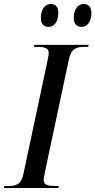

<svg xmlns="http://www.w3.org/2000/svg" viewBox="-47 -938 476 958"><path d="M360 -804C386 -804 409 -827 409 -873C409 -905 393 -918 370 -918C339 -918 321 -886 321 -850C321 -817 336 -804 360 -804ZM196 -804C221 -804 244 -827 244 -874C244 -905 229 -918 206 -918C174 -918 157 -886 157 -850C157 -817 172 -804 196 -804ZM-27 0H244L246 -10H229C194 -10 171 -14 171 -39C171 -48 174 -63 177 -79L297 -643C309 -697 336 -704 375 -704H393L395 -714H124L122 -704H139C174 -704 196 -699 196 -675C196 -669 195 -657 191 -640L69 -66C58 -16 31 -10 -7 -10H-25Z"/></svg>

Font: Noto Serif Display Condensed Medium
Style: Italic
Weight: 500
Width: 3
Italic angle: -12°
Designer: Monotype Design Team
Foundry: Monotype Imaging Inc.
Version: Version 2.009